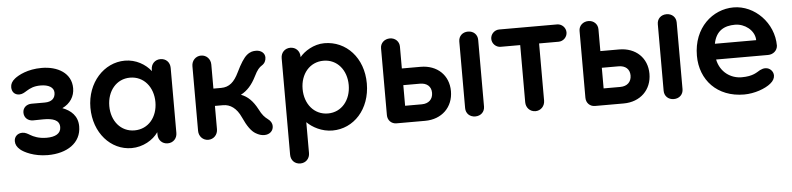

<svg xmlns="http://www.w3.org/2000/svg" viewBox="-45 -780 5014 1215"><g transform="rotate(-5 2462.0 -172.5)"><path d="M447 -156C447 -223 404 -260 351 -280C402 -304 430 -348 430 -400C430 -496 344 -545 242 -545C153 -545 94 -513 69 -493C49 -477 40 -460 40 -440C40 -410 58 -390 88 -390C106 -390 120 -399 136 -409C159 -423 183 -435 226 -435C276 -435 310 -416 310 -382C310 -347 288 -325 243 -325H160C127 -325 103 -304 103 -273C103 -241 127 -219 160 -219L225 -220C284 -220 327 -208 327 -162C327 -121 291 -102 236 -102C186 -102 153 -117 133 -129C118 -138 103 -147 85 -147C54 -147 33 -126 33 -98C33 -77 42 -60 62 -43C83 -25 146 8 234 8C355 8 447 -50 447 -156Z M936 -61C936 -26 961 0 996 0C1031 0 1056 -26 1056 -61V-474C1056 -510 1031 -535 996 -535C961 -535 936 -509 936 -474V-464C901 -509 841 -545 771 -545C638 -545 528 -426 528 -267C528 -107 634 10 766 10C838 10 903 -28 936 -76ZM648 -267C648 -362 707 -435 794 -435C882 -435 941 -362 941 -267C941 -172 882 -100 794 -100C707 -100 648 -172 648 -267Z M1314 -62V-210H1366C1411 -210 1451 -183 1478 -123C1504 -65 1529 -31 1555 -16C1575 -4 1592 1 1610 1C1644 1 1667 -21 1667 -50C1667 -71 1657 -85 1641 -97C1621 -112 1606 -127 1587 -165C1559 -218 1527 -250 1484 -266C1525 -287 1556 -322 1582 -374C1602 -415 1616 -429 1632 -439C1650 -450 1659 -468 1659 -488C1659 -514 1637 -535 1603 -535C1585 -535 1567 -533 1544 -514C1524 -497 1502 -463 1476 -409C1447 -349 1415 -320 1363 -320H1314V-473C1314 -508 1288 -535 1254 -535C1220 -535 1194 -508 1194 -473V-62C1194 -27 1220 0 1254 0C1288 0 1314 -27 1314 -62Z M1881 139V-57C1915 -23 1974 10 2042 10C2177 10 2284 -104 2284 -268C2284 -431 2177 -545 2038 -545C1970 -545 1909 -505 1881 -470V-474C1881 -509 1856 -535 1821 -535C1786 -535 1761 -509 1761 -474V139C1761 175 1786 200 1821 200C1856 200 1881 174 1881 139ZM2169 -268C2169 -173 2110 -100 2023 -100C1935 -100 1876 -173 1876 -268C1876 -363 1935 -435 2023 -435C2110 -435 2169 -363 2169 -268Z M2631 0C2737 0 2810 -71 2810 -173C2810 -274 2738 -343 2632 -343H2513V-482C2513 -514 2488 -539 2454 -539C2420 -539 2393 -515 2393 -482V-57C2393 -24 2417 0 2449 0ZM2619 -237C2663 -237 2690 -213 2690 -173C2690 -132 2663 -106 2619 -106H2513V-237ZM3010 -58V-481C3010 -515 2985 -539 2950 -539C2915 -539 2890 -515 2890 -481V-58C2890 -24 2915 0 2950 0C2985 0 3010 -24 3010 -58Z M3392 -62V-425H3516C3546 -425 3571 -450 3571 -480C3571 -510 3546 -535 3516 -535H3148C3118 -535 3093 -510 3093 -480C3093 -450 3118 -425 3148 -425H3272V-62C3272 -27 3298 0 3332 0C3366 0 3392 -27 3392 -62Z M3892 0C3998 0 4071 -71 4071 -173C4071 -274 3999 -343 3893 -343H3774V-482C3774 -514 3749 -539 3715 -539C3681 -539 3654 -515 3654 -482V-57C3654 -24 3678 0 3710 0ZM3880 -237C3924 -237 3951 -213 3951 -173C3951 -132 3924 -106 3880 -106H3774V-237ZM4271 -58V-481C4271 -515 4246 -539 4211 -539C4176 -539 4151 -515 4151 -481V-58C4151 -24 4176 0 4211 0C4246 0 4271 -24 4271 -58Z M4827 -44C4846 -59 4855 -77 4855 -94C4855 -120 4833 -144 4804 -144C4793 -144 4782 -141 4770 -135C4748 -123 4724 -100 4651 -100C4582 -100 4516 -144 4499 -226H4829C4861 -226 4888 -248 4890 -280C4890 -424 4772 -545 4637 -545C4505 -545 4380 -439 4380 -260C4380 -106 4486 10 4657 10C4723 10 4792 -15 4827 -44ZM4637 -435C4699 -435 4757 -390 4762 -333V-326H4500C4516 -409 4570 -435 4637 -435Z"/></g></svg>

Font: Hotpoint
Style: Bold
Weight: 700
Designer: Andrew Paglinawan, Luciano Perondi, Riccardo Olocco
Foundry: CAST Cooperativa Anonima Servizi Tipografici
Version: Version 1.000;PS 2.1;hotconv 16.6.51;makeotf.lib2.5.65220